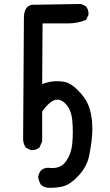

<svg xmlns="http://www.w3.org/2000/svg" viewBox="-20 -795 540 945"><path d="M187.5 -381.3Q226.1 -395.5 259.8 -395.5Q275.9 -395.5 293.9 -392.6Q327.1 -387.2 362.8 -351.6Q398.4 -315.9 412.6 -282.7Q434.6 -231 434.6 -160.2Q434.6 -107.9 418.9 -28.8Q408.7 22.9 368.2 67.9Q327.6 112.3 290.5 122.1Q261.2 129.4 229 129.4Q218.8 129.4 213.9 128.9Q195.8 126.5 181.6 114.7Q170.4 96.2 168 76.2Q170.4 57.1 182.1 43.5Q190.4 36.1 199.5 33.4Q208.5 30.8 216.8 30.8Q220.2 30.8 225.3 31.5Q230.5 32.2 237.3 32.2Q280.3 32.2 303.2 1Q331.1 -36.1 335.9 -90.8Q338.4 -119.1 338.4 -146.5Q338.4 -173.8 335.9 -200.7Q331.5 -251.5 305.7 -280.8L300.8 -286.1Q282.2 -304.7 262.2 -304.7Q252 -304.7 242.2 -299.8Q217.8 -288.1 187.5 -246.6V-99.1L174.3 -69.3L172.9 -68.4Q159.2 -56.2 138.7 -56.2Q135.7 -56.2 130.9 -56.6L107.9 -67.9L106.9 -69.3Q93.8 -87.4 93.8 -110.4L97.7 -711.4Q99.1 -745.1 114.3 -760.3Q123.5 -769.5 138.2 -771.5L379.9 -775.4L402.3 -764.2L403.3 -762.7Q415.5 -749 415.5 -728.5Q415.5 -725.6 415 -720.7L403.3 -696.8L400.4 -695.8Q360.4 -679.7 312 -679.7Q307.1 -679.7 301.8 -679.7H189.5Z"/></svg>

Font: Bakudai
Style: Bold
Weight: 700
Version: Version 1.48